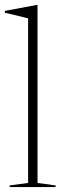

<svg xmlns="http://www.w3.org/2000/svg" viewBox="-22 -755 262 775"><path d="M129.5 -16.5 202.5 -6.5V0H17V-6.5L91.5 -16.5V-681Q85 -682.5 70.2 -686.2Q55.5 -690 36.2 -694.5Q17 -699 -2.5 -703.5V-711L125.5 -735H129.5V-680.5Z"/></svg>

Font: Newsreader 60pt ExtraLight
Style: Regular
Weight: 250
Designer: Hugues Gentile
Foundry: Production Type
Version: Version 1.003